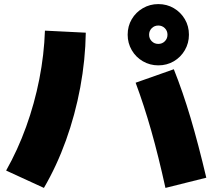

<svg xmlns="http://www.w3.org/2000/svg" viewBox="-20 -875 1040 940"><path d="M790 45Q756 -110 720.5 -235Q685 -360 644 -470L831 -536Q875 -426 913 -298Q951 -170 990 -5ZM10 -40Q67 -141 108 -254.5Q149 -368 172.5 -487.5Q196 -607 200 -725L400 -715Q398 -582 373 -447.5Q348 -313 303 -188Q258 -63 195 45ZM755 -555Q714 -555 679.5 -575Q645 -595 625 -629.5Q605 -664 605 -705Q605 -747 625 -781Q645 -815 679.5 -835Q714 -855 755 -855Q797 -855 831 -835Q865 -815 885 -781Q905 -747 905 -705Q905 -664 885 -629.5Q865 -595 831 -575Q797 -555 755 -555ZM755 -660Q774 -660 787 -673Q800 -686 800 -705Q800 -724 787 -737Q774 -750 755 -750Q736 -750 723 -737Q710 -724 710 -705Q710 -686 723 -673Q736 -660 755 -660Z"/></svg>

Font: M PLUS 1 Black
Style: Regular
Weight: 900
Designer: Coji Morishita
Foundry: UNDERFOREST DESIGN
Version: Version 1.001